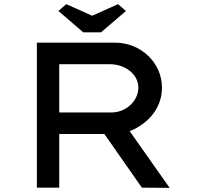

<svg xmlns="http://www.w3.org/2000/svg" viewBox="-20 -906 963 927"><path d="M468 -750 588 -853 550 -886 425 -830 300 -886 262 -853 382 -750ZM266 0V-259H484L665 0L799 1L606 -273C619 -278 631 -283 642 -290C715 -331 762 -400 762 -483C762 -604 659 -700 536 -700H158V0ZM266 -596H510C585 -596 648 -547 648 -483C648 -419 589 -363 518 -363H266Z"/></svg>

Font: Lexend Peta
Style: Regular
Weight: 400
Designer: Bonnie Shaver-Troup, Thomas Jockin
Foundry: Lexend
Version: Version 1.007